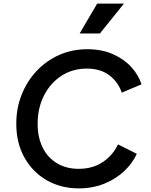

<svg xmlns="http://www.w3.org/2000/svg" viewBox="-20 -1029 832 1061"><path d="M415 12Q317 12 239 -32.5Q161 -77 115.5 -157.5Q70 -238 70 -346Q70 -431 99.5 -505.5Q129 -580 182 -636.5Q235 -693 306.5 -725Q378 -757 463 -757Q543 -757 604.5 -729.5Q666 -702 706 -658Q746 -614 762 -563L653 -517Q633 -576 584 -613Q535 -650 460 -650Q381 -650 319.5 -610Q258 -570 223 -501Q188 -432 188 -345Q188 -269 216 -213Q244 -157 295.5 -126.5Q347 -96 415 -96Q492 -96 548 -133.5Q604 -171 632 -231L736 -179Q713 -128 667.5 -84.5Q622 -41 557.5 -14.5Q493 12 415 12ZM420 -844 517 -1009H665L532 -844Z"/></svg>

Font: Plus Jakarta Sans SemiBold
Style: Italic
Weight: 600
Italic angle: -8°
Designer: Gumpita Rahayu
Foundry: Tokotype
Version: Version 2.071; ttfautohint (v1.8.4.7-5d5b);gftools[0.9.29]